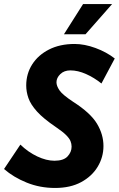

<svg xmlns="http://www.w3.org/2000/svg" viewBox="-34 -920 589 952"><path d="M-14 -82 67 -203Q105 -166 150.5 -144.5Q196 -123 236 -123Q281 -123 301 -144.5Q321 -166 321 -193Q321 -207 315.5 -220.5Q310 -234 293.5 -250.5Q277 -267 243 -290Q181 -332 149.5 -367Q118 -402 107 -433.5Q96 -465 96 -496Q96 -554 125.5 -600.5Q155 -647 209 -674.5Q263 -702 336 -702Q385 -702 439.5 -682Q494 -662 535 -630L469 -506Q433 -535 392.5 -553Q352 -571 315 -571Q284 -571 265 -552.5Q246 -534 246 -512Q246 -494 261 -472Q276 -450 329 -415Q415 -360 447 -306.5Q479 -253 479 -196Q479 -141 450.5 -93.5Q422 -46 368.5 -17Q315 12 239 12Q164 12 98.5 -14.5Q33 -41 -14 -82ZM283 -750 378 -900H522L390 -750Z"/></svg>

Font: Radio Canada Condensed
Style: Bold Italic
Weight: 700
Width: 3
Italic angle: -12°
Designer: Charles Daoud, Etienne Aubert Bonn, Alexandre Saumier Demers, Jacques Le Bailly
Foundry: Radio-Canada
Version: Version 2.104; ttfautohint (v1.8.4.7-5d5b);gftools[0.9.28.de